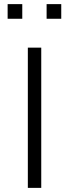

<svg xmlns="http://www.w3.org/2000/svg" viewBox="-20 -911 335 931"><path d="M180 0H115V-680H180ZM88 -820H17V-891H88ZM277 -820H206V-891H277Z"/></svg>

Font: Inria Sans Light
Style: Regular
Weight: 300
Designer: Black Foundry Team
Foundry: Black Foundry
Version: Version 1.2; ttfautohint (v1.8.3)